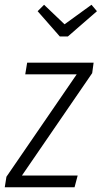

<svg xmlns="http://www.w3.org/2000/svg" viewBox="-36 -786 427 806"><path d="M357 -523 351 -479 56 -49H290L277 0H-16L-9 -44L286 -474H70L78 -523ZM348 -766 371 -739 249 -633H215L122 -739L149 -766L235 -684Z"/></svg>

Font: Fira Sans Extra Condensed Light
Style: Italic
Weight: 300
Width: 3
Italic angle: -8°
Designer: Carrois Corporate & Edenspiekermann AG
Foundry: Carrois Corporate GbR & Edenspiekermann AG
Version: Version 4.203